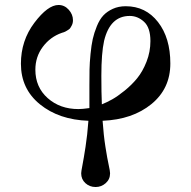

<svg xmlns="http://www.w3.org/2000/svg" viewBox="-20 -480 768 771"><path d="M64 -224Q64 -317 118 -388.5Q172 -460 215 -460Q239 -460 256 -441Q273 -422 273 -399Q273 -392 271.5 -386.5Q270 -381 267.5 -376.5Q265 -372 262.5 -368Q260 -364 256 -361.5Q252 -359 249 -357Q246 -355 242 -353Q238 -351 236 -350.5Q234 -350 231 -349L228 -348Q182 -332 152 -292Q122 -252 122 -200Q122 -130 171.5 -86Q221 -42 295 -42Q311 -42 339 -46V-138Q339 -175 339.5 -201Q340 -227 343.5 -263Q347 -299 352.5 -323.5Q358 -348 369 -375Q380 -402 395 -418Q410 -434 433 -444.5Q456 -455 485 -455Q565 -455 614.5 -391.5Q664 -328 664 -225Q664 -124 588 -62Q512 0 392 5Q396 63 403.5 110.5Q411 158 416.5 182.5Q422 207 422 216Q422 240 404.5 255.5Q387 271 364 271Q340 271 323 255.5Q306 240 306 216Q306 209 311 183.5Q316 158 323.5 109.5Q331 61 335 5Q217 1 140.5 -61Q64 -123 64 -224ZM387 -176Q387 -107 389 -61Q409 -69 430.5 -81Q452 -93 480.5 -116Q509 -139 531 -166Q553 -193 568.5 -232.5Q584 -272 584 -315Q584 -369 558.5 -392.5Q533 -416 501 -416Q422 -416 398 -316Q387 -266 387 -176Z"/></svg>

Font: CMU Serif
Style: Bold
Weight: 700
Version: Version 0.7.0